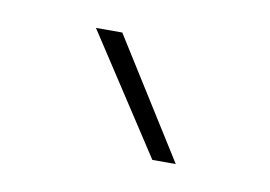

<svg xmlns="http://www.w3.org/2000/svg" viewBox="-35 -757 355 252"><g transform="rotate(10 143.0 -631.0)"><path d="M210.4 -552.2 111.3 -710H76.2L179.2 -552.2Z"/></g></svg>

Font: Estedad VF
Style: Regular
Weight: 100
Designer: Amin Abedi
Version: Version 7.3